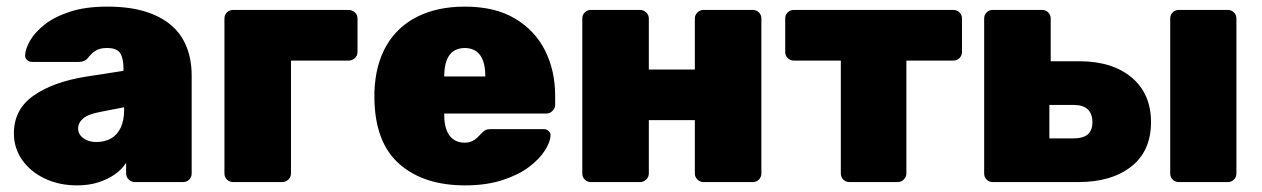

<svg xmlns="http://www.w3.org/2000/svg" viewBox="-20 -550 3813 580"><path d="M213 10Q158 10 114.5 -11Q71 -32 46.5 -67.5Q22 -103 22 -147Q22 -219 80.5 -260.5Q139 -302 237 -318L353 -336V-343Q353 -374 343 -389.5Q333 -405 303 -405Q282 -405 269 -397Q256 -389 245 -374Q235 -363 219 -363H78Q68 -363 61.5 -369Q55 -375 56 -385Q57 -403 71 -427.5Q85 -452 114.5 -475.5Q144 -499 191 -514.5Q238 -530 304 -530Q371 -530 419 -515Q467 -500 498 -473Q529 -446 544 -407.5Q559 -369 559 -322V-26Q559 -15 551.5 -7.5Q544 0 533 0H388Q377 0 369 -7.5Q361 -15 361 -26V-58Q348 -38 326.5 -23Q305 -8 276.5 1Q248 10 213 10ZM271 -121Q296 -121 315 -131.5Q334 -142 344.5 -164Q355 -186 355 -219V-226L283 -212Q246 -205 231 -192Q216 -179 216 -162Q216 -150 223 -141Q230 -132 242.5 -126.5Q255 -121 271 -121Z M684 0Q673 0 665.5 -7.5Q658 -15 658 -26V-494Q658 -505 665.5 -512.5Q673 -520 684 -520H1033Q1044 -520 1052 -512.5Q1060 -505 1060 -494V-393Q1060 -382 1052 -374.5Q1044 -367 1033 -367H859V-26Q859 -15 851 -7.5Q843 0 832 0Z M1385 10Q1260 10 1186.5 -54.5Q1113 -119 1111 -252Q1111 -256 1111 -262.5Q1111 -269 1111 -272Q1114 -355 1147.5 -412.5Q1181 -470 1241.5 -500Q1302 -530 1384 -530Q1476 -530 1536.5 -493.5Q1597 -457 1627 -396.5Q1657 -336 1657 -261V-233Q1657 -223 1649 -215Q1641 -207 1630 -207H1322Q1322 -207 1322 -205Q1322 -203 1322 -201Q1322 -177 1328.5 -158.5Q1335 -140 1349 -129.5Q1363 -119 1383 -119Q1396 -119 1405 -123Q1414 -127 1421 -133.5Q1428 -140 1433 -146Q1442 -155 1447.5 -157.5Q1453 -160 1465 -160H1622Q1631 -160 1637.5 -154Q1644 -148 1643 -139Q1642 -121 1626 -95.5Q1610 -70 1578.5 -46Q1547 -22 1498 -6Q1449 10 1385 10ZM1322 -319H1446V-321Q1446 -348 1439 -367Q1432 -386 1418 -395.5Q1404 -405 1384 -405Q1364 -405 1350 -395.5Q1336 -386 1329 -367Q1322 -348 1322 -321Z M1765 0Q1754 0 1746.5 -7.5Q1739 -15 1739 -26V-494Q1739 -505 1746.5 -512.5Q1754 -520 1765 -520H1913Q1924 -520 1932 -512.5Q1940 -505 1940 -494V-340H2079V-494Q2079 -505 2087 -512.5Q2095 -520 2105 -520H2254Q2265 -520 2272.5 -512.5Q2280 -505 2280 -494V-26Q2280 -15 2272.5 -7.5Q2265 0 2254 0H2105Q2095 0 2087 -7.5Q2079 -15 2079 -26V-187H1940V-26Q1940 -15 1932 -7.5Q1924 0 1913 0Z M2546 0Q2535 0 2527.5 -7.5Q2520 -15 2520 -26V-367H2378Q2367 -367 2359.5 -374.5Q2352 -382 2352 -393V-494Q2352 -505 2359.5 -512.5Q2367 -520 2378 -520H2860Q2871 -520 2878.5 -512.5Q2886 -505 2886 -494V-393Q2886 -382 2878.5 -374.5Q2871 -367 2860 -367H2718V-26Q2718 -15 2710 -7.5Q2702 0 2692 0Z M2979 0Q2968 0 2960.5 -7.5Q2953 -15 2953 -26V-494Q2953 -505 2960.5 -512.5Q2968 -520 2979 -520H3128Q3139 -520 3146.5 -512.5Q3154 -505 3154 -494V-365H3240Q3340 -365 3398.5 -316Q3457 -267 3457 -181Q3457 -94 3397.5 -47Q3338 0 3237 0ZM3150 -132H3223Q3252 -132 3266 -144Q3280 -156 3280 -181Q3280 -206 3266 -219.5Q3252 -233 3223 -233H3150ZM3541 0Q3530 0 3522.5 -7.5Q3515 -15 3515 -26V-494Q3515 -505 3522.5 -512.5Q3530 -520 3541 -520H3689Q3700 -520 3707.5 -512.5Q3715 -505 3715 -494V-26Q3715 -15 3707.5 -7.5Q3700 0 3689 0Z"/></svg>

Font: Rubik Light ExtraBold
Style: Regular
Weight: 800
Version: Version 2.104